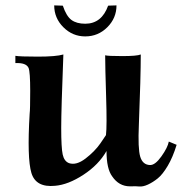

<svg xmlns="http://www.w3.org/2000/svg" viewBox="-20 -676 688 712"><path d="M181 -656 213 -655Q226 -616 245 -602Q264 -588 296 -588Q357 -588 381 -655Q382 -655 394.5 -655.5Q407 -656 412 -656Q412 -609 378 -575Q344 -541 296 -541Q249 -541 215 -575Q181 -609 181 -656ZM635 -139Q621 -93 602 -61Q583 -29 565 -14.5Q547 0 528.5 8.5Q510 17 495.5 15.5Q481 14 469 15Q464 15 462 15Q421 15 396 -22Q375 -50 375 -116Q346 -65 289.5 -28Q233 9 184 13Q113 20 96.5 -34.5Q80 -89 90 -255Q92 -269 92 -339Q92 -409 86 -424Q77 -444 37 -442V-469Q53 -466 120.5 -466Q188 -466 215 -474Q207 -270 207 -202Q207 -128 212.5 -103Q218 -78 236 -71Q263 -62 297 -88Q331 -114 352 -144L373 -175Q377 -209 373.5 -318.5Q370 -428 370 -471Q379 -468 433.5 -468Q488 -468 502 -474Q502 -391 495 -214Q491 -125 500 -95Q509 -65 536 -64Q555 -63 578.5 -96Q602 -129 606 -151Z"/></svg>

Font: GFS Artemisia
Style: Bold
Weight: 700
Designer: Designed by Takis Katsoulidis.
Foundry: Designed by Takis Katsoulidis.
Version: Version 1.0